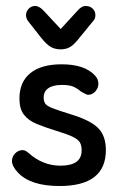

<svg xmlns="http://www.w3.org/2000/svg" viewBox="-20 -612 406 642"><path d="M179 10Q334 10 334 -110Q334 -158 308 -184Q282 -210 216 -230Q174 -243 155 -250.5Q136 -258 131 -266Q126 -274 126 -286Q126 -306 141.5 -317Q157 -328 187 -328Q209 -328 222 -323.5Q235 -319 252 -305Q264 -299 267.5 -297Q271 -295 275 -295Q289 -295 299 -306.5Q309 -318 309 -332Q309 -347 298 -359Q264 -397 186 -397Q118 -397 81.5 -367.5Q45 -338 45 -282Q45 -248 60 -228.5Q75 -209 103 -197.5Q131 -186 170 -174Q206 -163 223.5 -154.5Q241 -146 247 -136Q253 -126 253 -109Q253 -58 182 -58Q152 -58 125 -69Q98 -80 75 -101Q70 -105 65.5 -107.5Q61 -110 56 -110Q41 -110 30.5 -99Q20 -88 20 -74Q20 -56 40 -35Q82 10 179 10ZM183 -515 127 -575Q112 -592 97 -592Q85 -592 76 -583Q67 -574 67 -561Q67 -550 75 -540L119 -484Q136 -463 150 -455Q164 -447 183 -447Q202 -447 215.5 -455.5Q229 -464 246 -486L291 -541Q299 -549 299 -561Q299 -574 290 -583Q281 -592 267 -592Q252 -592 238 -575Z"/></svg>

Font: Beiruti Medium
Style: Regular
Weight: 500
Designer: Arlette Boutros
Foundry: Boutros
Version: Version 1.41